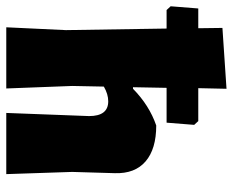

<svg xmlns="http://www.w3.org/2000/svg" viewBox="-101 -657 742 612"><g transform="rotate(90 270.0 -351.0)"><path d="M51 0 60 -190 55 -511H-4L-16 -524L-9 -612H54L53 -689L247 -702L245 -612H350L362 -599L355 -511H244L242 -404H247Q300 -456 364 -478Q439 -478 478.5 -444Q518 -410 516 -346L512 -210L519 0H324L334 -264Q334 -325 287 -325Q264 -325 240 -311L238 -210L246 0Z"/></g></svg>

Font: Alegreya Sans SC Black
Style: Regular
Weight: 900
Designer: Juan Pablo del Peral
Foundry: Huerta Tipografica
Version: Version 2.007